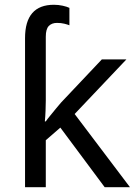

<svg xmlns="http://www.w3.org/2000/svg" viewBox="-20 -785 574 805"><path d="M206 -765Q225 -765 243 -761Q261 -757 271 -752V-679Q264 -682 250 -685.5Q236 -689 219 -689Q197 -689 184.5 -676Q172 -663 172 -631V-363Q172 -347 171 -321Q170 -295 168 -276H172Q178 -285 190 -299.5Q202 -314 214.5 -329.5Q227 -345 236 -355L407 -536H510L293 -307L525 0H419L233 -250L172 -197V0H85V-625Q85 -765 206 -765Z"/></svg>

Font: TSCustom
Style: Regular
Weight: 400
Designer: Monotype Design Team
Foundry: Monotype Imaging Inc.
Version: Version 2.004; ttfautohint (v1.8.3) -l 8 -r 50 -G 200 -x 14 